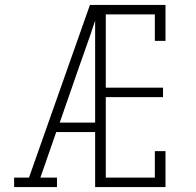

<svg xmlns="http://www.w3.org/2000/svg" viewBox="-20 -755 790 775"><path d="M37 0V-38H97L170 -245L343 -735H384Q365 -673 344 -612Q323 -551 301 -490L221 -260H364V-222H207L143 -38H210V0ZM364 0V-735H648V-590H605V-697H407V-401H638V-363H407V-38H605V-145H648V0Z"/></svg>

Font: Iosevka Etoile Extralight
Style: Regular
Weight: 200
Designer: Belleve Invis
Foundry: Belleve Invis
Version: Version 22.1.2; ttfautohint (v1.8.4)